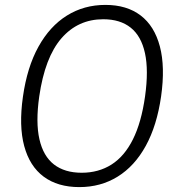

<svg xmlns="http://www.w3.org/2000/svg" viewBox="-20 -753 722 783"><path d="M303.5 10Q215.5 10 158.2 -32.5Q101 -75 78.8 -157.2Q56.5 -239.5 73.5 -358.5Q90.5 -479 136.8 -562.5Q183 -646 252.8 -689.5Q322.5 -733 410 -733Q497 -733 553.5 -690Q610 -647 632 -563.5Q654 -480 637 -360Q620 -241 574.5 -158.2Q529 -75.5 460 -32.8Q391 10 303.5 10ZM313 -48.5Q382 -48.5 434.8 -82Q487.5 -115.5 522 -184.5Q556.5 -253.5 571.5 -359.5Q586.5 -466.5 571.2 -536.2Q556 -606 513 -640.2Q470 -674.5 401 -674.5Q298 -674.5 230.5 -596.8Q163 -519 140 -359.5Q125 -254 140.8 -185Q156.5 -116 200.2 -82.2Q244 -48.5 313 -48.5Z"/></svg>

Font: Public Sans Thin ExtraLight
Style: Italic
Weight: 250
Italic angle: -8°
Version: Version 2.001